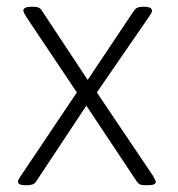

<svg xmlns="http://www.w3.org/2000/svg" viewBox="-20 -545 525 567"><path d="M58 2Q43 2 38 -1Q33 -4 33 -9Q33 -12 36 -17Q39 -22 43 -28L207 -272L57 -496Q54 -501 51.5 -506Q49 -511 49 -514Q49 -525 73 -525H80Q96 -525 102 -516L239 -309L374 -511Q380 -520 386 -522.5Q392 -525 401 -525H404Q419 -525 424 -521.5Q429 -518 429 -513Q429 -510 425.5 -504Q422 -498 419 -494L266 -272L431 -27Q440 -12 440 -8Q440 2 417 2H408Q400 2 394.5 0Q389 -2 384 -9L235 -233L86 -8Q79 2 61 2Z"/></svg>

Font: Asap ExtraLight
Style: Regular
Weight: 200
Designer: Pablo Cosgaya
Foundry: Omnibus-Type
Version: Version 3.001; ttfautohint (v1.8.4.7-5d5b)